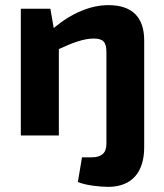

<svg xmlns="http://www.w3.org/2000/svg" viewBox="-20 -527 639 747"><path d="M176 -493H61V0H209V-336C262 -361 307 -377 344 -377C382 -377 394 -363 394 -324V33C394 69 374 85 338 85H299L283 181C312 194 369 200 401 200C492 200 541 144 541 46V-370C541 -460 494 -507 402 -507C333 -507 260 -477 189 -418Z"/></svg>

Font: SnT
Style: Bold
Weight: 700
Designer: Natanael Gama
Version: Version 1.001;PS 001.001;hotconv 1.0.70;makeotf.lib2.5.58329